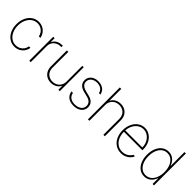

<svg xmlns="http://www.w3.org/2000/svg" viewBox="224 -1853 3009 3009"><g transform="rotate(45 1729.0 -348.0)"><path d="M49.8 -263.7Q49.8 -340.8 78.6 -403.6Q107.4 -466.3 158.7 -502.2Q210 -538.1 274.4 -538.1Q322.8 -538.1 364 -517.6Q405.3 -497.1 432.6 -460Q460 -422.9 467.8 -375H434.6Q427.7 -413.6 405.5 -443.8Q383.3 -474.1 349.4 -491Q315.4 -507.8 275.4 -507.8Q220.2 -507.8 176 -476.3Q131.8 -444.8 106.4 -389.2Q81.1 -333.5 81.1 -263.7Q81.1 -195.3 105.7 -139.4Q130.4 -83.5 174.6 -51.5Q218.8 -19.5 275.4 -19.5Q315.9 -19.5 350.1 -36.1Q384.3 -52.7 406.7 -83.5Q429.2 -114.3 435.5 -155.3H468.8Q460.9 -106 434.1 -68.4Q407.2 -30.8 366 -10Q324.7 10.7 275.4 10.7Q210 10.7 158.7 -24.9Q107.4 -60.5 78.6 -123Q49.8 -185.5 49.8 -263.7Z M597.7 -530.3H628.9V-446.3H632.8Q650.4 -487.8 692.4 -512.5Q734.4 -537.1 788.1 -537.1H803.7V-505.9H787.1Q741.7 -505.9 705.8 -486.3Q669.9 -466.8 649.9 -431.9Q629.9 -397 629.9 -352.5V0H597.7Z M1242.2 -530.3H1273.4V0H1242.2V-85H1239.3Q1219.7 -43.5 1177.2 -18.3Q1134.8 6.8 1080.1 6.8Q1027.8 6.8 987.1 -16.1Q946.3 -39.1 923.3 -80.8Q900.4 -122.6 900.4 -176.8V-530.3H932.6V-177.7Q932.6 -132.8 951.9 -97.9Q971.2 -63 1005.9 -43.7Q1040.5 -24.4 1085 -24.4Q1128.9 -24.4 1164.8 -43.9Q1200.7 -63.5 1221.4 -99.1Q1242.2 -134.8 1242.2 -180.7Z M1594.7 -508.8Q1554.7 -508.8 1523.4 -494.6Q1492.2 -480.5 1474.6 -455.1Q1457 -429.7 1457 -397.5Q1457 -358.4 1483.6 -331.3Q1510.3 -304.2 1562.5 -291L1644.5 -270.5Q1704.6 -255.9 1735.6 -220.9Q1766.6 -186 1766.6 -135.7Q1766.6 -92.8 1744.1 -59.6Q1721.7 -26.4 1680.4 -7.8Q1639.2 10.7 1585 10.7Q1509.3 10.7 1462.4 -25.1Q1415.5 -61 1405.3 -127H1438.5Q1447.8 -74.2 1485.6 -46.4Q1523.4 -18.6 1585 -18.6Q1629.4 -18.6 1663.3 -33Q1697.3 -47.4 1715.8 -73.7Q1734.4 -100.1 1734.4 -134.8Q1734.4 -174.3 1709.5 -201.4Q1684.6 -228.5 1634.8 -240.2L1552.7 -260.7Q1490.2 -275.9 1458 -310.8Q1425.8 -345.7 1425.8 -396.5Q1425.8 -437.5 1446.8 -469.7Q1467.8 -502 1505.6 -520Q1543.5 -538.1 1591.8 -538.1Q1638.2 -538.1 1674.3 -522.5Q1710.4 -506.8 1732.7 -478.3Q1754.9 -449.7 1761.7 -412.1H1729.5Q1719.7 -457 1684.3 -482.7Q1648.9 -508.3 1594.7 -508.8Z M1929.7 0H1897.5V-707H1929.7V-446.3H1932.6Q1951.7 -488.3 1993.9 -512.7Q2036.1 -537.1 2091.8 -537.1Q2144.5 -537.1 2185.5 -514.2Q2226.6 -491.2 2249.5 -449.5Q2272.5 -407.7 2272.5 -353.5V0H2240.2V-352.5Q2240.2 -397.9 2221.2 -433.1Q2202.1 -468.3 2167.5 -487.5Q2132.8 -506.8 2087.9 -506.8Q2042.5 -506.8 2006.3 -487.1Q1970.2 -467.3 1950 -431.9Q1929.7 -396.5 1929.7 -350.6Z M2402.3 -263.7Q2402.3 -341.3 2431.4 -404.1Q2460.4 -466.8 2511.2 -502.4Q2562 -538.1 2625 -538.1Q2685.1 -538.1 2735.1 -505.4Q2785.2 -472.7 2814.5 -414.8Q2843.8 -356.9 2843.8 -285.2V-260.7H2433.6Q2434.1 -192.9 2458.5 -137.9Q2482.9 -83 2528.6 -51.3Q2574.2 -19.5 2635.7 -19.5Q2678.2 -19.5 2710.7 -34.4Q2743.2 -49.3 2763.7 -70.1Q2784.2 -90.8 2794.9 -111.3H2829.1Q2817.9 -80.6 2791.5 -52.7Q2765.1 -24.9 2725.1 -7.1Q2685.1 10.7 2635.7 10.7Q2566.4 10.7 2513.4 -24.9Q2460.4 -60.5 2431.4 -123Q2402.3 -185.5 2402.3 -263.7ZM2811.5 -291Q2811.5 -350.6 2786.6 -400.4Q2761.7 -450.2 2719 -479Q2676.3 -507.8 2625 -507.8Q2574.2 -507.8 2532 -479.5Q2489.7 -451.2 2463.6 -401.6Q2437.5 -352.1 2434.1 -291Z M2943.4 -263.7Q2943.4 -342.3 2969.2 -404.8Q2995.1 -467.3 3042.2 -502.7Q3089.4 -538.1 3151.4 -538.1Q3214.8 -538.1 3260.7 -501.2Q3306.6 -464.4 3326.2 -403.3H3330.1V-707H3361.3V0H3330.1V-125H3326.2Q3304.7 -63 3259.5 -26.1Q3214.4 10.7 3151.4 10.7Q3088.9 10.7 3041.7 -24.7Q2994.6 -60.1 2969 -122.3Q2943.4 -184.6 2943.4 -263.7ZM3330.1 -263.7Q3330.1 -333.5 3308.6 -389.2Q3287.1 -444.8 3246.8 -476.3Q3206.5 -507.8 3152.3 -507.8Q3098.6 -507.8 3058.6 -476.1Q3018.6 -444.3 2997.1 -388.9Q2975.6 -333.5 2975.6 -263.7Q2975.6 -193.8 2997.1 -138.4Q3018.6 -83 3058.6 -51.3Q3098.6 -19.5 3152.3 -19.5Q3206.5 -19.5 3246.8 -51Q3287.1 -82.5 3308.6 -138.2Q3330.1 -193.8 3330.1 -263.7Z"/></g></svg>

Font: Pretendard GOV Thin
Style: Regular
Weight: 100
Designer: Base glyphs from Inter by Rasmus Andersson; Hangeul glyphs from Noto Sans CJK(Source Han Sans) by Jang Soo-young and Kan
Foundry: Kil Hyung-jin
Version: Version 1.309